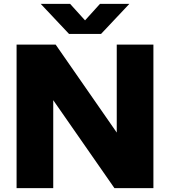

<svg xmlns="http://www.w3.org/2000/svg" viewBox="-20 -970 876 990"><path d="M65.5 0V-740H267L582 -286.5V-740H771V0H570L254.5 -453.5V0ZM336 -795 190 -950H341.5L418.5 -865L495.5 -950H647L501 -795Z"/></svg>

Font: Encode Sans SemiExpanded SemiExpanded ExtraBold
Style: Regular
Weight: 800
Width: 6
Designer: Multiple Designers
Foundry: Impallari Type
Version: Version 3.000; ttfautohint (v1.8.3) -l 8 -r 50 -G 200 -x 14 